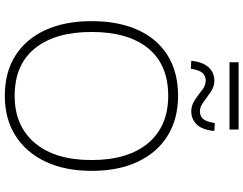

<svg xmlns="http://www.w3.org/2000/svg" viewBox="-127 -878 1013 799"><g transform="rotate(90 379.5 -478.5)"><path d="M68 -353Q68 -465 104.5 -545.5Q141 -626 210.5 -669.5Q280 -713 379 -713Q475 -713 545 -669.5Q615 -626 653 -545.5Q691 -465 691 -354Q691 -242 652.5 -161Q614 -80 544 -36Q474 8 379 8Q281 8 211.5 -36Q142 -80 105 -161Q68 -242 68 -353ZM113 -353Q113 -202 181 -117.5Q249 -33 379 -33Q504 -33 575 -117Q646 -201 646 -353Q646 -505 575.5 -588.5Q505 -672 379 -672Q249 -672 181 -588.5Q113 -505 113 -353ZM239 -927V-965H519V-927ZM443 -768Q425 -768 408.5 -776Q392 -784 369 -802Q349 -819 337.5 -823.5Q326 -828 316 -828Q294 -828 282.5 -813.5Q271 -799 266 -766L233 -768Q238 -816 260 -840Q282 -864 316 -864Q333 -864 348 -857Q363 -850 385 -833Q407 -816 419 -810Q431 -804 442 -804Q465 -804 476 -818.5Q487 -833 492 -866L525 -864Q521 -816 499 -792Q477 -768 443 -768Z"/></g></svg>

Font: Mulish ExtraLight ExtraLight
Style: Regular
Weight: 250
Version: Version 3.603